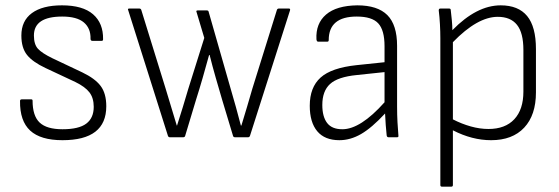

<svg xmlns="http://www.w3.org/2000/svg" viewBox="-20 -514 2093 719"><path d="M214 11Q132 11 93 -25Q54 -61 55 -136Q55 -142 62 -142H97Q102 -142 102 -137Q102 -80 128.5 -55Q155 -30 214 -30Q275 -30 303 -51Q331 -72 331 -114Q331 -147 315 -168Q299 -189 262 -207L151 -259Q102 -282 81 -308.5Q60 -335 60 -381Q60 -436 99.5 -465Q139 -494 212 -494Q290 -494 328.5 -460.5Q367 -427 366 -367Q366 -361 361 -361H326Q319 -361 319 -369Q320 -408 294 -430Q268 -452 213 -452Q107 -452 107 -381Q107 -348 122 -331.5Q137 -315 176 -296L288 -243Q336 -220 357 -192Q378 -164 378 -116Q378 11 214 11Z M616 0Q611 0 609 -5L460 -476Q457 -482 464 -482H502Q507 -482 509 -477L600 -183Q611 -148 621 -113.5Q631 -79 642 -44H643Q654 -78 664.5 -112.5Q675 -147 685 -181L745 -372L716 -469Q713 -475 721 -475H754Q760 -475 761 -471L844 -181Q854 -147 863.5 -113Q873 -79 882 -44H884Q895 -79 905 -113.5Q915 -148 925 -182L1017 -477Q1019 -482 1024 -482H1062Q1068 -482 1066 -475L916 -5Q914 0 909 0H860Q855 0 853 -4L812 -140Q800 -181 788 -222.5Q776 -264 765 -308H763Q751 -264 739 -222.5Q727 -181 714 -140L673 -4Q671 0 666 0Z M1251 11Q1196 11 1168 -22.5Q1140 -56 1140 -118Q1140 -187 1180.5 -223.5Q1221 -260 1315 -270L1420 -281V-341Q1420 -401 1396.5 -426.5Q1373 -452 1316 -452Q1211 -452 1211 -364Q1211 -358 1206 -358H1171Q1166 -358 1165 -367Q1162 -426 1201 -459.5Q1240 -493 1318 -494Q1394 -494 1430.5 -457.5Q1467 -421 1467 -342V-115Q1467 -83 1468.5 -56.5Q1470 -30 1472 -6Q1473 0 1467 0H1435Q1429 0 1428 -7Q1426 -24 1424.5 -46Q1423 -68 1422 -89Q1372 -35 1332 -12Q1292 11 1251 11ZM1187 -121Q1187 -77 1205 -53.5Q1223 -30 1262 -30Q1330 -30 1420 -131V-244L1316 -233Q1245 -226 1216 -199.5Q1187 -173 1187 -121Z M1635 185Q1629 185 1629 179V-371Q1629 -395 1627.5 -423Q1626 -451 1623 -475Q1623 -482 1629 -482H1662Q1668 -482 1668 -476Q1670 -459 1672 -438.5Q1674 -418 1674 -401Q1765 -494 1855 -494Q1921 -494 1954 -454Q1987 -414 1987 -330V-168Q1987 -83 1943 -36Q1899 11 1819 11Q1748 11 1676 -26V179Q1676 185 1670 185ZM1844 -451Q1768 -451 1676 -356V-67Q1709 -50 1743 -40.5Q1777 -31 1809 -31Q1872 -31 1906 -67.5Q1940 -104 1940 -171V-327Q1940 -391 1916 -421Q1892 -451 1844 -451Z"/></svg>

Font: Sofia Sans Semi Condensed Light
Style: Regular
Weight: 300
Designer: Botio Nikoltchev, Ani Petrova
Foundry: lettersoup
Version: Version 4.100; ttfautohint (v1.8.4.7-5d5b)